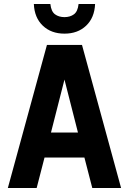

<svg xmlns="http://www.w3.org/2000/svg" viewBox="-20 -933 640 953"><path d="M19 0 213 -710H387L581 0H438L399 -151H201L162 0ZM300 -538 233 -275H367ZM300 -766Q234 -766 192.5 -805.5Q151 -845 148 -913H230Q234 -876 253 -862Q272 -848 300 -848Q328 -848 347 -862Q366 -876 370 -913H452Q449 -845 407.5 -805.5Q366 -766 300 -766Z"/></svg>

Font: Geist Mono
Style: Bold
Weight: 700
Monospace: yes
Designer: Basement.studio, Andrés Briganti, Mateo Zaragoza
Foundry: Basement.studio, Vercel, Andrés Briganti, Guido Ferreyra, Mateo Zaragoza
Version: Version 1.500; ttfautohint (v1.8.4.7-5d5b)